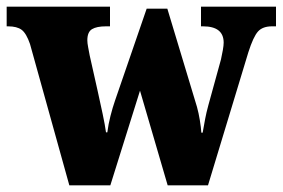

<svg xmlns="http://www.w3.org/2000/svg" viewBox="-26 -556 848 576"><path d="M64 -424Q53 -456 39 -466.5Q25 -477 -2 -477H-6V-536H304V-477H292Q264 -477 250 -468.5Q236 -460 236 -435Q236 -427 238.5 -414Q241 -401 243 -390L267 -283Q275 -247 282 -214Q289 -181 292 -159H296Q299 -183 305.5 -208.5Q312 -234 319 -254L414 -530H476L565 -235Q570 -217 573.5 -195.5Q577 -174 578 -158H582Q586 -181 589.5 -199.5Q593 -218 599 -240L637 -378Q640 -391 642.5 -405.5Q645 -420 645 -428Q645 -477 583 -477H577V-536H802V-477H790Q762 -477 748 -461.5Q734 -446 719 -399L598 0H477L394 -284L305 0H182Z"/></svg>

Font: Noto Serif Hebrew SemiCondensed Black
Style: Regular
Weight: 900
Width: 4
Designer: Monotype Design Team
Foundry: Monotype Imaging Inc.
Version: Version 2.004; ttfautohint (v1.8.4.7-5d5b)